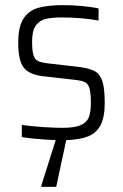

<svg xmlns="http://www.w3.org/2000/svg" viewBox="-20 -538 479 748"><path d="M238 8 199 190H141V185L197 8Q112 4 65 -4V-51Q156 -40 224 -40Q271 -40 294.5 -50.5Q318 -61 326 -81Q334 -101 334 -136Q334 -176 328.5 -194Q323 -212 311 -218Q299 -224 271 -227L148 -241Q91 -248 71 -276.5Q51 -305 51 -371Q51 -434 71.5 -465.5Q92 -497 129 -507.5Q166 -518 227 -518Q261 -518 299.5 -514.5Q338 -511 364 -505V-458Q298 -470 220 -470Q179 -470 155.5 -463.5Q132 -457 118.5 -437Q105 -417 105 -376Q105 -340 110.5 -323Q116 -306 128.5 -300Q141 -294 168 -291L289 -277Q329 -272 349.5 -260.5Q370 -249 379 -221Q388 -193 388 -137Q388 -82 372 -51Q356 -20 324 -7Q292 6 238 8Z"/></svg>

Font: Saira SemiCondensed Light
Style: Regular
Weight: 300
Width: 4
Designer: Hector Gatti with collaboration of the Omnibus-Type team
Foundry: Omnibus-Type
Version: Version 0.072; ttfautohint (v1.8)